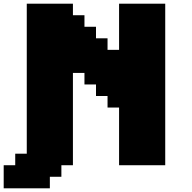

<svg xmlns="http://www.w3.org/2000/svg" viewBox="-20 -895 1040 1040"><path d="M0 125H250V62.5H312.5V0H375V-500H437.5V-437.5H500V-375H562.5V-312.5H625V0H875V-875H625V-625H562.5V-687.5H500V-750H437.5V-812.5H375V-875H125V-62.5H62.5V0H0Z"/></svg>

Font: Faithful 32x
Style: Bold
Weight: 400
Foundry: Faithful Resource Pack
Version: Version 1.0; January 27, 2023